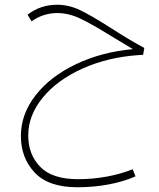

<svg xmlns="http://www.w3.org/2000/svg" viewBox="-20 -444 670 809"><path d="M444 -328Q531 -272 588 -242L583 -213L565 -212Q434 -203 327.5 -155Q221 -107 160 -32.5Q99 42 99 127Q99 207 149.5 259Q200 311 309 311Q371 311 430.5 300Q490 289 539 269L551 299Q502 321 438.5 333Q375 345 306 345Q184 345 126 283Q68 221 68 129Q68 37 130 -42.5Q192 -122 300 -173.5Q408 -225 540 -237L447 -293Q363 -345 315.5 -367Q268 -389 220 -389Q192 -389 164 -380Q136 -371 113 -354L96 -382Q150 -424 221 -424Q270 -424 317 -401.5Q364 -379 444 -328Z"/></svg>

Font: FiraGO UltraLight
Style: Italic
Weight: 200
Italic angle: -8°
Designer: bBox Type GmbH
Foundry: bBox Type GmbH
Version: Version 1.001